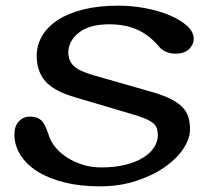

<svg xmlns="http://www.w3.org/2000/svg" viewBox="-20 -646 737 680"><path d="M338 -53Q387 -53 424.5 -62.5Q462 -72 487.5 -88Q513 -104 526 -124.5Q539 -145 539 -167Q539 -181 535.5 -191.5Q532 -202 521.5 -210.5Q511 -219 491.5 -227Q472 -235 440 -244L244 -302Q170 -324 140 -359Q110 -394 110 -449Q110 -486 129 -518.5Q148 -551 184.5 -575Q221 -599 275 -612.5Q329 -626 400 -626Q445 -626 492 -617.5Q539 -609 578 -593Q617 -577 641.5 -555.5Q666 -534 666 -508Q666 -488 649.5 -472Q633 -456 602 -456Q582 -456 567 -463Q552 -470 544 -480Q509 -522 466 -541Q423 -560 366 -560Q297 -560 259.5 -530.5Q222 -501 222 -460Q222 -431 241 -412.5Q260 -394 313 -379L526 -318Q562 -307 586.5 -294.5Q611 -282 626 -266.5Q641 -251 647 -231.5Q653 -212 653 -188Q653 -155 629.5 -119.5Q606 -84 564 -54.5Q522 -25 463 -5.5Q404 14 333 14Q264 14 208 0Q152 -14 113 -38.5Q74 -63 52.5 -97Q31 -131 31 -170Q31 -199 46.5 -216Q62 -233 87 -233Q112 -233 126 -220Q140 -207 152 -169Q159 -145 176.5 -124Q194 -103 218.5 -87.5Q243 -72 273.5 -62.5Q304 -53 338 -53Z"/></svg>

Font: Sofadi One
Style: Regular
Weight: 400
Designer: Botjo Nikoltchev
Foundry: Botjo Nikoltchev
Version: Version 1.002